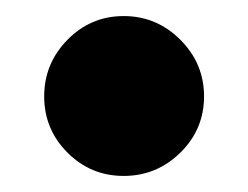

<svg xmlns="http://www.w3.org/2000/svg" viewBox="-20 -204 309 239"><path d="M134 15Q93 15 64 -14Q35 -43 35 -84Q35 -125 64 -154.5Q93 -184 134 -184Q175 -184 204.5 -154.5Q234 -125 234 -84Q234 -43 204.5 -14Q175 15 134 15Z"/></svg>

Font: Roundo Variable
Style: Regular
Weight: 200
Designer: Shiva Nallaperumal
Foundry: Indian Type Foundry
Version: Version 2.000